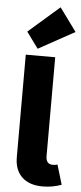

<svg xmlns="http://www.w3.org/2000/svg" viewBox="-66 -1062 468 1105"><g transform="rotate(5 168.0 -510.0)"><path d="M127 -779 59 -872 238 -1028 336 -894ZM224 8Q147 8 104.5 -32.5Q62 -73 62 -147V-739H232V-168Q232 -121 272 -121Q286 -121 299 -125L333 -11Q281 8 224 8Z"/></g></svg>

Font: Cantarell Extra Bold
Style: Regular
Weight: 800
Designer: Dave Crossland, Nikolaus Waxweiler, Florian Fecher, Jacques Le Bailly, Eben Sorkin, Alexei Vanyashin, Alexios Zavras, Em
Version: Version 0.303